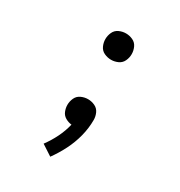

<svg xmlns="http://www.w3.org/2000/svg" viewBox="-174 -660 925 986"><g transform="rotate(30 288.0 -166.5)"><path d="M288 -382Q309 -382 328.5 -391Q348 -400 357 -419.5Q366 -439 366 -460Q366 -481 357 -500.5Q348 -520 328.5 -529Q309 -538 288 -538Q267 -538 247.5 -529Q228 -520 219 -500.5Q210 -481 210 -460Q210 -439 219 -419.5Q228 -400 247.5 -391Q267 -382 288 -382ZM267 205Q296 165 318.5 120.5Q341 76 353.5 27.5Q366 -21 366 -70Q366 -91 357 -110.5Q348 -130 328.5 -139Q309 -148 288 -148Q267 -148 247.5 -139Q228 -130 219 -110.5Q210 -91 210 -70Q210 -51 217.5 -32.5Q225 -14 242.5 -4Q260 6 279 8Q269 50 249.5 89.5Q230 129 204 164Z"/></g></svg>

Font: Iosevka SS01 Extended
Style: Regular
Weight: 400
Width: 7
Monospace: yes
Designer: Belleve Invis
Foundry: Belleve Invis
Version: Version 3.4.7; ttfautohint (v1.8.3)